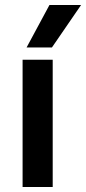

<svg xmlns="http://www.w3.org/2000/svg" viewBox="-20 -745 343 765"><path d="M187 -556H86L177 -725H303ZM190 0H70V-507H190Z"/></svg>

Font: Hind Mysuru SemiBold
Style: Regular
Weight: 600
Designer: Manushi Parikh, Hitesh Malaviya
Foundry: Indian Type Foundry
Version: Version 0.703;PS 1.0;hotconv 1.0.86;makeotf.lib2.5.63406